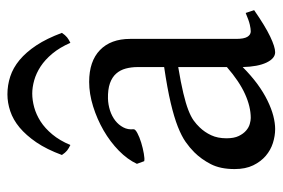

<svg xmlns="http://www.w3.org/2000/svg" viewBox="-138 -582 736 499"><g transform="rotate(-90 229.5 -333.0)"><path d="M171.9 -48.8Q201.2 -48.8 234.1 -63.7Q267.1 -78.6 304.2 -110.8V-237.3Q263.2 -230.5 236.6 -224.1Q210 -217.8 192.9 -211.2Q175.8 -204.6 165.5 -197.3Q155.3 -189.9 147.5 -181.6Q134.8 -168.5 127 -151.6Q119.1 -134.8 119.1 -111.8Q119.1 -92.3 125 -80.1Q130.9 -67.9 139.2 -60.8Q147.5 -53.7 156.5 -51.3Q165.5 -48.8 171.9 -48.8ZM452.1 -40Q410.6 -11.2 383.5 1.7Q356.4 14.6 342.8 14.6Q326.7 14.6 315.9 -7.8Q305.2 -30.3 304.2 -69.8Q282.2 -47.9 260.3 -31.7Q238.3 -15.6 217.3 -5.4Q196.3 4.9 177.5 9.8Q158.7 14.6 143.1 14.6Q125.5 14.6 106.9 8.8Q88.4 2.9 73.5 -9.8Q58.6 -22.5 48.8 -42.5Q39.1 -62.5 39.1 -90.8Q39.1 -127.9 52 -152.8Q64.9 -177.7 83 -195.8Q94.7 -207.5 109.6 -218Q124.5 -228.5 149.2 -238.3Q173.8 -248 210.9 -256.8Q248 -265.6 304.2 -273.9V-342.8Q304.2 -359.4 300.3 -373.8Q296.4 -388.2 287.1 -398.7Q277.8 -409.2 262 -414.8Q246.1 -420.4 222.2 -419.9Q206.5 -419.4 191.4 -414.6Q176.3 -409.7 165 -400.9Q153.8 -392.1 147.5 -380.1Q141.1 -368.2 142.6 -353.5Q143.1 -349.1 132.6 -343.5Q122.1 -337.9 107.7 -333.5Q93.3 -329.1 79.3 -326.7Q65.4 -324.2 59.6 -325.7L52.7 -344.7Q64 -369.1 86.9 -391.6Q109.9 -414.1 139.4 -431.2Q168.9 -448.2 201.9 -458.5Q234.9 -468.8 265.6 -468.8Q319.3 -468.8 348.4 -440.7Q377.4 -412.6 377.4 -362.3V-86.9Q377.4 -66.4 382.8 -57.6Q388.2 -48.8 397 -48.8Q403.8 -48.8 414.6 -51.3Q425.3 -53.7 444.8 -62ZM75.7 -539.6Q90.3 -579.1 108.6 -606Q127 -632.8 147.2 -649.7Q167.5 -666.5 189.5 -673.8Q211.4 -681.2 233.4 -681.2Q257.3 -681.2 279.8 -673.8Q302.2 -666.5 322.5 -649.7Q342.8 -632.8 360.6 -606Q378.4 -579.1 393.1 -539.6Q387.2 -530.8 381.3 -526.1Q375.5 -521.5 367.2 -517.6Q355 -545.4 339.1 -564.5Q323.2 -583.5 305.7 -595Q288.1 -606.4 269.8 -611.6Q251.5 -616.7 235.4 -616.7Q218.3 -616.7 199.5 -611.6Q180.7 -606.4 162.8 -595Q145 -583.5 129.2 -564.5Q113.3 -545.4 101.6 -517.6Q93.3 -521.5 87.4 -526.1Q81.5 -530.8 75.7 -539.6Z"/></g></svg>

Font: Gentium Plus Eur
Style: Regular
Weight: 400
Designer: J. Victor Gaultney, Annie Olsen, Iska Routamaa, Becca Hirsbrunner
Foundry: SIL International
Version: Version 5.000